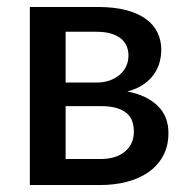

<svg xmlns="http://www.w3.org/2000/svg" viewBox="-20 -530 540 550"><path d="M65.5 -510V0H268.5C294.5 0 319.2 -3 342.8 -9C366.2 -15 386.9 -24.2 404.8 -36.5C422.6 -48.8 436.7 -64.3 447 -83C457.3 -101.7 462.5 -123.7 462.5 -149C462.5 -181.7 451.8 -208 430.5 -228C409.2 -248 380.5 -261.3 344.5 -268C363.8 -273 379.8 -280 392.3 -289C404.8 -298 414.7 -307.9 422 -318.8C429.3 -329.6 434.5 -341 437.5 -353C440.5 -365 442 -376.5 442 -387.5C442 -404.8 438.5 -421 431.5 -436C424.5 -451 413.6 -464 398.8 -475C383.9 -486 365 -494.6 342 -500.8C319 -506.9 291.7 -510 260 -510ZM168 -226H268.5C286.8 -226 302.1 -224.2 314.3 -220.5C326.4 -216.8 336.2 -211.8 343.5 -205.2C350.8 -198.8 356 -191 359 -182C362 -173 363.5 -163.3 363.5 -153C363.5 -129 354.9 -109.9 337.8 -95.8C320.6 -81.6 297.3 -74.5 268 -74.5H168ZM168 -293.5V-439H256.5C273.8 -439 288.3 -437.1 300 -433.2C311.7 -429.4 321.1 -424.3 328.2 -418C335.4 -411.7 340.5 -404.4 343.5 -396.2C346.5 -388.1 348 -379.8 348 -371.5C348 -359.8 345.8 -349.2 341.2 -339.7C336.8 -330.2 330.4 -322.1 322.2 -315.2C314.1 -308.4 304.4 -303.1 293.3 -299.2C282.1 -295.4 269.8 -293.5 256.5 -293.5Z"/></svg>

Font: Lato Semibold
Style: Regular
Weight: 600
Designer: Lukasz Dziedzic
Foundry: tyPoland Lukasz Dziedzic
Version: Version 2.006; 2014-01-15